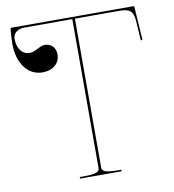

<svg xmlns="http://www.w3.org/2000/svg" viewBox="-84 -834 823 909"><g transform="rotate(-10 327.5 -380.0)"><path d="M31.5 -760C28.5 -760 26.5 -757.5 26.5 -755.5C25 -732.5 22.5 -706.5 22.5 -684.5C22.5 -589.5 70 -526 141 -526C191 -526 224.5 -555 224.5 -598.5C224.5 -631 203 -652.5 171.5 -652.5C147 -652.5 126 -627.5 95.5 -627.5C60.5 -627.5 37 -658.5 37 -705.5C37 -732 59.5 -750 93 -750H322.5V-35C322.5 -20.5 316 -7.5 247.5 -7.5H227.5V0H427.5V-7.5H410C341.5 -7.5 335 -20.5 335 -35V-750H550C600.5 -750 615 -735 618.5 -687.5L624.5 -594.5L632.5 -595.5L622 -755.5C622 -759 618.5 -760 617 -760Z"/></g></svg>

Font: ZnikomitNo24
Style: Regular
Weight: 500
Designer: gluk
Foundry: gluk
Version: Version 0.55